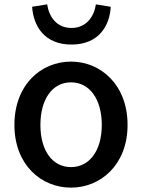

<svg xmlns="http://www.w3.org/2000/svg" viewBox="-20 -846 654 879"><path d="M305 13C441 13 564 -92 564 -274C564 -458 441 -564 305 -564C168 -564 46 -458 46 -274C46 -92 168 13 305 13ZM305 -81C219 -81 165 -158 165 -274C165 -391 219 -469 305 -469C391 -469 446 -391 446 -274C446 -158 391 -81 305 -81ZM307 -642C431 -642 482 -726 487 -815L419 -826C411 -771 376 -718 307 -718C238 -718 204 -771 196 -826L127 -815C133 -726 184 -642 307 -642Z"/></svg>

Font: Noto Sans Japanese Medium
Style: Regular
Weight: 500
Designer: Ryoko NISHIZUKA (kana & ideographs); Paul D. Hunt (Latin, Greek & Cyrillic); Wenlong ZHANG (bopomofo); Sandoll Communica
Foundry: Adobe Systems Incorporated
Version: Version 1.000;PS 1;hotconv 1.0.78;makeotf.lib2.5.61930